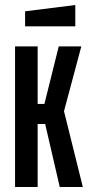

<svg xmlns="http://www.w3.org/2000/svg" viewBox="-20 -745 370 765"><path d="M40 0V-560H130V-331H157L214 -560H304L235 -302L310 0H218L160 -251H130V0ZM80 -640V-700L280 -725V-640Z"/></svg>

Font: Tektur Condensed
Style: Regular
Weight: 400
Width: 3
Designer: Adam Jagosz
Foundry: Adam Jagosz
Version: Version 1.005;gftools[0.9.30]